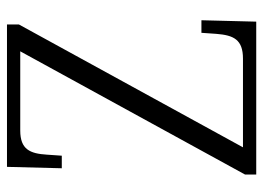

<svg xmlns="http://www.w3.org/2000/svg" viewBox="-122 -632 754 550"><g transform="rotate(-90 255.0 -357.0)"><path d="M30 0H468L472 -157H436L433 -114C429 -65 417 -38 362 -38H108L460 -680V-714H52L48 -557H84L87 -600C90 -648 102 -676 156 -676H383L30 -32Z"/></g></svg>

Font: Noto Serif Myanmar SemiCondensed Light
Style: Regular
Weight: 300
Width: 4
Designer: Ben Mitchell and the Monotype Design Team
Foundry: Monotype Imaging Inc.
Version: Version 2.106